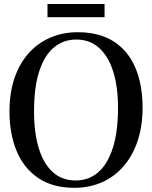

<svg xmlns="http://www.w3.org/2000/svg" viewBox="-20 -910 746 942"><path d="M346.5 11.5Q240 12 168.8 -35.8Q97.5 -83.5 62 -168.2Q26.5 -253 26.5 -363.5Q26.5 -454 50.8 -525.8Q75 -597.5 119.8 -648Q164.5 -698.5 226.2 -725.2Q288 -752 362.5 -752Q468.5 -751.5 539 -705.8Q609.5 -660 644.5 -576.8Q679.5 -493.5 679.5 -382Q679.5 -292 655.5 -219.5Q631.5 -147 587.2 -95.5Q543 -44 481.8 -16.5Q420.5 11 346.5 11.5ZM351.5 -24.5Q415 -24.5 461.5 -64.5Q508 -104.5 533.5 -184Q559 -263.5 559 -382Q559 -482 536 -557Q513 -632 467.2 -674Q421.5 -716 354 -716Q291 -716 244.5 -677.2Q198 -638.5 172.5 -560.2Q147 -482 147 -363.5Q147 -259.5 170 -183.5Q193 -107.5 238.5 -66Q284 -24.5 351.5 -24.5ZM493 -890.5V-825.5H213V-890.5Z"/></svg>

Font: Merriweather 96pt
Style: Regular
Weight: 400
Version: Version 2.100